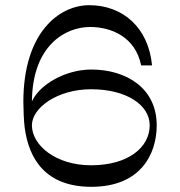

<svg xmlns="http://www.w3.org/2000/svg" viewBox="-20 -720 694 740"><path d="M332 -452C232 -452 132 -394 103 -329C105 -547 234 -616 327 -616C410 -616 502 -577 524 -468H566C552 -616 451 -700 324 -700C209 -700 70 -596 70 -327C70 -302 72 -252 75 -229C91 -106 157 0 332 0C523 0 584 -127 584 -237C584 -381 466 -452 332 -452ZM331 -83C194 -83 103 -161 103 -237C103 -305 202 -376 331 -376C468 -376 557 -315 557 -237C557 -152 474 -83 331 -83Z"/></svg>

Font: Space Cowgirl
Style: Regular
Weight: 400
Designer: Valery Marier
Foundry: Valery Marier
Version: Version 1.000;hotconv 1.0.109;makeotfexe 2.5.65596